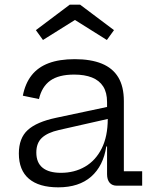

<svg xmlns="http://www.w3.org/2000/svg" viewBox="-20 -796 664 823"><path d="M481.2 0Q460.7 0 449.8 -12.9Q438.9 -25.9 438.9 -49.4V-209.6L445.5 -226.1L441.9 -286.7L438.9 -318.1V-358.5Q438.9 -399.4 422.3 -425.4Q405.6 -451.4 374.1 -463.9Q342.5 -476.3 297.9 -476.3Q231.5 -476.3 195.3 -450.3Q159.1 -424.2 147 -371.4L77.9 -385.8Q88.1 -438.4 115.5 -473.2Q142.9 -508 188.7 -525.2Q234.5 -542.4 300.5 -542.4Q369.4 -542.4 416.2 -523.3Q463.1 -504.2 487 -464.6Q510.9 -424.9 510.9 -362.7V-61.9H589.4V0ZM229.9 7Q147.1 7 104 -29.7Q60.8 -66.3 60.8 -138Q60.8 -203.9 99 -238.7Q137.2 -273.6 221 -291.2L460.5 -342.1V-290.3L232.8 -238.8Q183.8 -227.7 159.7 -205.3Q135.7 -182.9 135.7 -142.3Q135.7 -98.7 162.6 -77Q189.5 -55.2 241.3 -55.2Q299.1 -55.2 344.5 -81.6Q390 -108 415.9 -159.6Q441.9 -211.2 441.9 -286.7L460.8 -168.3H435.6Q423 -84.9 370.8 -38.9Q318.5 7 229.9 7ZM323.5 -775.9 468.6 -666.8 438.1 -624.6 301.2 -710.4 164.2 -624.6 133.8 -666.8 278.9 -775.9Z"/></svg>

Font: Hepta Slab ExtraLight
Style: Regular
Weight: 200
Designer: Michael LaGattuta
Foundry: Michael LaGattuta
Version: Version 1.100